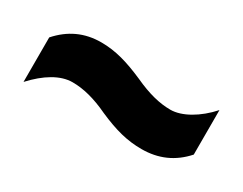

<svg xmlns="http://www.w3.org/2000/svg" viewBox="-38 -586 590 467"><g transform="rotate(30 257.5 -352.5)"><path d="M241 -295C289 -274 324 -265 364 -265C411 -265 450 -282 481 -317V-442C449 -406 409 -383 377 -383C347 -383 314 -391 273 -410C227 -430 191 -441 150 -441C103 -441 65 -423 34 -388V-263C68 -300 104 -322 138 -322C168 -322 201 -314 241 -295Z"/></g></svg>

Font: Noto Sans Myanmar UI Condensed ExtraBold
Style: Regular
Weight: 800
Width: 3
Designer: Monotype Design Team
Foundry: Monotype Imaging Inc.
Version: Version 2.103